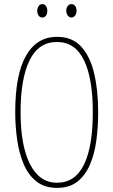

<svg xmlns="http://www.w3.org/2000/svg" viewBox="-20 -903 551 933"><path d="M457 -358Q457 -286 448 -219.5Q439 -153 416.5 -101.5Q394 -50 355.5 -20Q317 10 257 10Q197 10 157.5 -21Q118 -52 95.5 -104.5Q73 -157 63.5 -223Q54 -289 54 -358Q54 -541 106.5 -632.5Q159 -724 257 -724Q331 -724 374.5 -676.5Q418 -629 437.5 -546.5Q457 -464 457 -358ZM80 -358Q80 -195 126 -105Q172 -15 257 -15Q345 -15 388 -103Q431 -191 431 -358Q431 -522 388 -610.5Q345 -699 257 -699Q167 -699 123.5 -609.5Q80 -520 80 -358ZM161 -850Q161 -863 167.5 -873Q174 -883 186 -883Q197 -883 203.5 -873.5Q210 -864 210 -850Q210 -836 203.5 -827Q197 -818 186 -818Q174 -818 167.5 -827.5Q161 -837 161 -850ZM302 -851Q302 -864 309 -873.5Q316 -883 327 -883Q338 -883 345 -874Q352 -865 352 -851Q352 -837 345 -827.5Q338 -818 327 -818Q316 -818 309 -828Q302 -838 302 -851Z"/></svg>

Font: Noto Sans Gujarati UI ExtraCondensed Thin
Style: Regular
Weight: 100
Width: 2
Designer: Jelle Bosma - Monotype Design Team, Universal Thirst
Foundry: Monotype Imaging Inc.
Version: Version 2.106; ttfautohint (v1.8.4.7-5d5b)